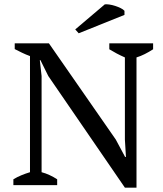

<svg xmlns="http://www.w3.org/2000/svg" viewBox="-20 -865 762 897"><path d="M490.7 -662.6H695.3V-634.8Q675.8 -622.1 656.2 -612.3Q636.7 -602.5 617.7 -596.7V11.7H563.5L205.6 -509.8L168.9 -584H166L174.3 -509.8V-60.5Q192.9 -55.7 211.4 -47.1Q230 -38.6 247.1 -27.3V0H42.5V-27.3Q60.1 -38.1 79.6 -46.1Q99.1 -54.2 120.1 -60.5V-603Q101.1 -609.9 82.8 -618.7Q64.5 -627.4 48.8 -635.7V-662.6H208.5L521 -212.9L564.5 -131.8H568.4L563.5 -212.9V-596.7Q543.5 -605.5 525.1 -615.2Q506.8 -625 490.7 -634.8ZM469.7 -844.7Q478 -845.7 491.2 -843.8Q504.4 -841.8 518.1 -837.4Q531.7 -833 543.7 -827.1Q555.7 -821.3 561.5 -814.5V-795.4L347.7 -709.5L331.5 -727.5Z"/></svg>

Font: PT Astra Serif
Style: Regular
Weight: 400
Designer: A.Korolkova, I. Chaeva
Foundry: ParaType Ltd
Version: Version 1.002